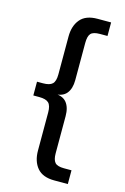

<svg xmlns="http://www.w3.org/2000/svg" viewBox="-111 -635 525 809"><g transform="rotate(15 152.0 -230.5)"><path d="M33 -201V-261H59Q88 -261 100 -272.5Q112 -284 112 -314V-479Q112 -526 136 -554.5Q160 -583 211 -583H270V-524H237Q208 -524 197.5 -512.5Q187 -501 187 -471V-309Q187 -272 170 -251Q153 -230 116 -230V-232Q153 -232 170 -211Q187 -190 187 -152V10Q187 38 197.5 50Q208 62 237 62H270V122H211Q160 122 136 93.5Q112 65 112 18V-148Q112 -178 100 -189.5Q88 -201 59 -201Z"/></g></svg>

Font: Rokkitt
Style: Regular
Weight: 400
Designer: Vernon Adams
Foundry: Vernon Adams
Version: Version 3.103